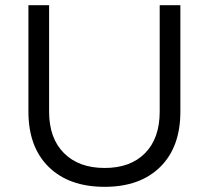

<svg xmlns="http://www.w3.org/2000/svg" viewBox="-20 -720 808 743"><path d="M385 3Q247 3 168.5 -74Q90 -151 90 -288V-700H170V-288Q170 -185 227.5 -127.5Q285 -70 385 -70Q485 -70 541.5 -127.5Q598 -185 598 -288V-700H678V-288Q678 -151 600 -74Q522 3 385 3Z"/></svg>

Font: Kalaa
Style: Regular
Weight: 400
Version: Version 1.20 June 5, 2016